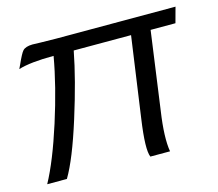

<svg xmlns="http://www.w3.org/2000/svg" viewBox="-83 -650 856 755"><g transform="rotate(-15 344.5 -273.0)"><path d="M21 0Q65.4 -81.5 110.4 -222.4Q155.3 -363.3 175.8 -481Q82 -481 32.2 -465.8Q34.7 -471.7 39.6 -481.4Q58.6 -523.9 67.4 -533.2Q78.6 -545.4 106.9 -545.9Q115.7 -545.9 140.1 -544.9Q176.8 -543.9 202.1 -543.9H689L671.9 -481H570.8L526.9 -163.1Q511.2 -57.1 521 0H440.9Q427.2 -31.2 444.8 -152.8L491.2 -481H257.8Q236.3 -368.7 189.2 -218.8Q142.1 -68.8 101.1 0Z"/></g></svg>

Font: Oakes Grotesk
Style: Italic
Weight: 400
Italic angle: -8°
Designer: Samuel Oakes
Foundry: Samuel Oakes
Version: Version 1.000;PS 001.000;hotconv 1.0.88;makeotf.lib2.5.64775